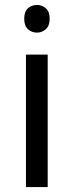

<svg xmlns="http://www.w3.org/2000/svg" viewBox="-20 -757 298 777"><path d="M173 -536V0H85V-536ZM130 -737Q150 -737 165.5 -723.5Q181 -710 181 -681Q181 -653 165.5 -639Q150 -625 130 -625Q108 -625 93 -639Q78 -653 78 -681Q78 -710 93 -723.5Q108 -737 130 -737Z"/></svg>

Font: hexlsinhala05
Style: Book
Weight: 400
Designer: Jelle Bosma - Monotype Design Team
Foundry: Monotype Imaging Inc.
Version: Version 2.003